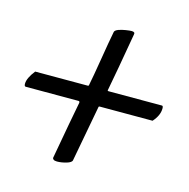

<svg xmlns="http://www.w3.org/2000/svg" viewBox="-80 -552 603 614"><g transform="rotate(15 221.5 -244.5)"><path d="M228.5 -459Q230 -464.8 240.7 -468.8Q251.5 -472.7 264.2 -474.6Q276.9 -476.6 283.2 -476.6Q295.4 -476.6 293 -467.8Q281.7 -402.3 273.2 -354.5Q264.6 -306.6 258.8 -276.4Q256.8 -271.5 261.7 -271.5H438.5Q442.4 -271.5 442.4 -262.7Q442.4 -239.7 421.9 -216.8H247.1Q243.2 -216.8 243.2 -212.9L209 -29.3Q208 -21.5 191.4 -16.6Q174.8 -11.7 160.2 -11.7Q152.3 -11.7 148.4 -14.6Q145 -17.6 145.5 -20.5Q157.7 -88.9 166.5 -136.7Q175.3 -184.6 180.7 -211.9Q180.7 -216.8 176.8 -216.8H2Q-2.9 -216.8 -2.9 -225.6Q-2.9 -244.1 18.6 -271.5H192.4Q196.3 -271.5 196.3 -275.4Q199.2 -289.6 203.1 -311.8Q207 -334 211.9 -363.8Q216.8 -394 220.9 -417.7Q225.1 -441.4 228.5 -459Z"/></g></svg>

Font: Metal
Style: Regular
Weight: 400
Designer: Danh Hong
Version: Version 8.002; ttfautohint (v1.8.3)